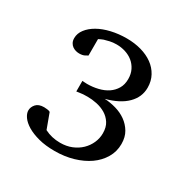

<svg xmlns="http://www.w3.org/2000/svg" viewBox="-107 -883 580 599"><g transform="rotate(30 183.0 -583.5)"><path d="M335 -498Q335 -470.7 321.5 -448Q308.1 -425.3 285.2 -409.2Q262.2 -393.1 231.2 -384Q200.2 -375 165 -375Q131.8 -375 106.9 -381.6Q82 -388.2 64.9 -398.4Q47.9 -408.7 39.3 -420.9Q30.8 -433.1 30.8 -443.8Q30.8 -456.1 40 -466.6Q49.3 -477.1 68.8 -477.1Q72.8 -477.1 79.8 -476.3Q86.9 -475.6 90.8 -473.1L110.8 -418.9Q136.2 -405.8 167 -405.8Q189.5 -405.8 208 -413.3Q226.6 -420.9 240 -433.8Q253.4 -446.8 260.7 -463.4Q268.1 -480 268.1 -498Q268.1 -520 258.8 -534.4Q249.5 -548.8 235.1 -557.4Q220.7 -565.9 203.4 -569.6Q186 -573.2 169.9 -573.2Q161.1 -573.2 154.1 -572.8Q147 -572.3 141.6 -571.3Q135.7 -570.3 130.9 -569.8V-607.9Q132.3 -607.9 137.9 -607.4Q143.6 -606.9 147.9 -606.9Q168.5 -606.9 187.5 -611.6Q206.5 -616.2 220.7 -625.7Q234.9 -635.3 243.4 -649.7Q252 -664.1 252 -684.1Q252 -702.6 244.9 -716.8Q237.8 -731 226.1 -740.5Q214.4 -750 199 -754.9Q183.6 -759.8 167 -759.8Q153.8 -759.8 142.8 -757.3Q131.8 -754.9 124 -752.4Q115.2 -749 107.9 -745.1V-686Q106.4 -685.1 98.9 -680.9Q91.3 -676.8 79.1 -676.8Q73.2 -676.8 66.9 -678.5Q60.5 -680.2 54.9 -684.1Q49.3 -688 45.7 -694.6Q42 -701.2 42 -710.9Q42 -728 53.5 -742.9Q64.9 -757.8 84.2 -768.8Q103.5 -779.8 129.6 -785.9Q155.8 -792 185.1 -792Q212.9 -792 237.3 -785.2Q261.7 -778.3 279.5 -765.4Q297.4 -752.4 307.6 -733.6Q317.9 -714.8 317.9 -690.9Q317.9 -657.2 292.7 -632.1Q267.6 -606.9 219.2 -594.2Q239.7 -593.3 260.5 -587.4Q281.2 -581.5 297.6 -569.8Q314 -558.1 324.5 -540.5Q335 -522.9 335 -498Z"/></g></svg>

Font: BabelStone Ogham
Style: Italic
Weight: 400
Italic angle: -30°
Designer: Andrew West
Foundry: BabelStone
Version: Version 2.02 March 14, 2022